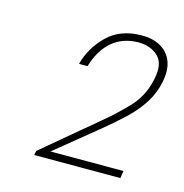

<svg xmlns="http://www.w3.org/2000/svg" viewBox="-65 -768 457 478"><g transform="rotate(15 163.5 -528.5)"><path d="M112 -598Q123 -641 156.5 -674Q190 -707 246 -707Q274 -707 294 -695.5Q314 -684 322.5 -662.5Q331 -641 325 -610Q319 -579 302.5 -553Q286 -527 260.5 -503Q235 -479 204 -454L90 -361L86 -369H288L285 -350H63L65 -361L201 -475Q234 -502 264 -533.5Q294 -565 303 -610Q312 -651 292.5 -669.5Q273 -688 242 -688Q202 -688 174.5 -665Q147 -642 134 -598Z"/></g></svg>

Font: Albert Sans Thin
Style: Italic
Weight: 250
Italic angle: -11.25°
Designer: Andreas Rasmussen
Foundry: a.Foundry
Version: Version 1.025